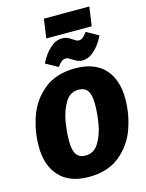

<svg xmlns="http://www.w3.org/2000/svg" viewBox="-157 -1189 993 1302"><g transform="rotate(-15 339.0 -538.0)"><path d="M676 -429Q676 -322 640 -220Q604 -118 520 -49Q436 20 301 20Q168 20 96.5 -56Q25 -132 25 -268Q25 -375 61 -477Q97 -579 181.5 -647.5Q266 -716 400 -716Q534 -716 605 -640.5Q676 -565 676 -429ZM233 -251Q233 -184 253.5 -155Q274 -126 317 -126Q376 -126 409.5 -180.5Q443 -235 455.5 -308Q468 -381 468 -447Q468 -513 447.5 -541.5Q427 -570 384 -570Q325 -570 291.5 -515Q258 -460 245.5 -387.5Q233 -315 233 -251ZM397 -779Q383 -788 374 -792.5Q365 -797 356 -797Q339 -797 326 -786.5Q313 -776 296 -753L211 -800Q239 -859 280 -897Q321 -935 366 -935Q388 -935 404 -928Q420 -921 438 -908Q461 -892 474 -892Q491 -892 503.5 -902.5Q516 -913 533 -936L618 -889Q590 -830 549 -792Q508 -754 463 -754Q434 -754 397 -779ZM264 -962 283 -1096H602L583 -962Z"/></g></svg>

Font: FiraGO Heavy
Style: Italic
Weight: 900
Italic angle: -8°
Designer: bBox Type GmbH
Foundry: bBox Type GmbH
Version: Version 1.001